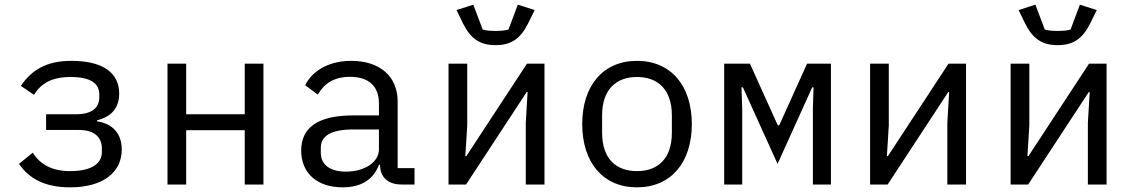

<svg xmlns="http://www.w3.org/2000/svg" viewBox="-20 -788 4841 820"><path d="M279.1 12.1C419 12.1 500 -51.1 500 -149.9C500 -214.8 463.1 -259.9 394.2 -269.9V-274.1C453.8 -289.1 489 -324.9 489 -388.8C489 -475.1 421.9 -528.1 285.2 -528.1C177.9 -528.1 115.1 -489 68.9 -421.2L125 -383.2C154.8 -431.1 201 -459.2 280.9 -459.2C371.1 -459.2 404.1 -429 404.1 -384.9V-372.9C404.1 -326 370 -300.1 306.1 -300.1H176.8V-233H316.1C380 -233 415.1 -204.9 415.1 -153.1V-138.8C415.1 -90.9 373.9 -57.2 279.1 -57.2C203.1 -57.2 152 -84.9 120 -136L61.1 -88.1C105.1 -24.1 172.9 12.1 279.1 12.1Z M695.3 0H775.2V-231.9H1025.2V0H1105.1V-516H1025.2V-300.1H775.2V-516H695.3Z M1695.3 0H1750.4V-70H1678.3V-354C1678.3 -463.1 1601.2 -528.1 1480.1 -528.1C1375.4 -528.1 1309.3 -478 1283.4 -424L1337.4 -383.9C1364.3 -431.1 1406.2 -459.9 1475.1 -459.9C1553.3 -459.9 1598.4 -421.2 1598.4 -345.9V-295.1H1488.3C1333.5 -295.1 1266.3 -240.1 1266.3 -144.9C1266.3 -47.9 1335.2 12.1 1443.2 12.1C1527.3 12.1 1576.3 -24.9 1598.4 -84.2H1603.3V-82C1603.3 -34.1 1634.2 0 1695.3 0ZM1350.1 -136V-157C1350.1 -207 1393.1 -235.1 1488.3 -235.1H1598.4V-149.9C1598.4 -96.9 1539.4 -55 1457.4 -55C1391.3 -55 1350.1 -83.1 1350.1 -136Z M1895.6 0H1970.5L2229.4 -394.9H2233.3L2225.5 -263.1V0H2305.4V-516H2230.5L1971.6 -121.1H1967.3L1975.5 -252.8V-516H1895.6ZM1929.7 -745 1957.4 -687.9C1989.3 -623.9 2028.4 -595.2 2096.6 -595.2C2164.4 -595.2 2203.5 -623.9 2235.4 -687.9L2263.5 -745L2191.4 -768.1L2151.6 -661.9C2137.4 -657 2112.6 -655.9 2096.6 -655.9C2080.6 -655.9 2055.4 -657 2041.5 -661.9L2001.4 -768.1Z M2700.6 12.1C2845.5 12.1 2934.7 -94.1 2934.7 -258.2C2934.7 -421.9 2845.5 -528.1 2700.6 -528.1C2555.4 -528.1 2466.6 -421.9 2466.6 -258.2C2466.6 -94.1 2555.4 12.1 2700.6 12.1ZM2551.5 -220.9V-295.1C2551.5 -405.9 2611.5 -459.2 2700.6 -459.2C2789.4 -459.2 2849.4 -405.9 2849.4 -295.1V-220.9C2849.4 -110.1 2789.4 -57.2 2700.6 -57.2C2611.5 -57.2 2551.5 -110.1 2551.5 -220.9Z M3072.8 0H3149.9V-323.2L3146.7 -415.1H3152.7L3300.8 -88.1L3448.9 -415.1H3454.5L3451.7 -323.2V0H3528.8V-516H3426.8L3307.9 -252.8H3301.8L3182.9 -516H3072.8Z M3696 0H3771L4029.8 -394.9H4033.7L4025.9 -263.1V0H4105.8V-516H4030.9L3772 -121.1H3767.8L3775.9 -252.8V-516H3696Z M4296.2 0H4371.1L4630 -394.9H4633.9L4626.1 -263.1V0H4706V-516H4631L4372.2 -121.1H4367.9L4376.1 -252.8V-516H4296.2ZM4330.3 -745 4358 -687.9C4389.9 -623.9 4429 -595.2 4497.2 -595.2C4565 -595.2 4604 -623.9 4636 -687.9L4664.1 -745L4592 -768.1L4552.2 -661.9C4538 -657 4513.1 -655.9 4497.2 -655.9C4481.2 -655.9 4456 -657 4442.1 -661.9L4402 -768.1Z"/></svg>

Font: Margiela Mono
Style: Regular
Weight: 400
Designer: Mike Abbink, Paul van der Laan, Pieter van Rosmalen
Foundry: Bold Monday
Version: Version 2.003 2021